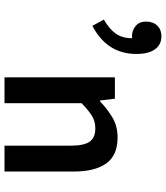

<svg xmlns="http://www.w3.org/2000/svg" viewBox="38 -776 738 854"><g transform="rotate(90 407.0 -349.0)"><path d="M324 0V-491H419L427 -425H431Q464 -457 502.5 -480Q541 -503 592 -503Q671 -503 707 -452.5Q743 -402 743 -308V0H628V-293Q628 -354 610 -379Q592 -404 551 -404Q519 -404 494.5 -388.5Q470 -373 439 -343V0ZM95 -391 67 -442Q109 -466 129.5 -495Q150 -524 150 -568Q147 -567 141 -567Q115 -567 95.5 -583.5Q76 -600 76 -629Q76 -661 94 -679.5Q112 -698 141 -698Q179 -698 199.5 -669Q220 -640 220 -587Q220 -456 95 -391Z"/></g></svg>

Font: Giro Sans Semibold
Style: Regular
Weight: 600
Designer: Paul D. Hunt
Foundry: Adobe Systems Incorporated
Version: Version 1.000;PS 1.0;hotconv 1.0.88;makeotf.lib2.5.647800